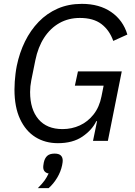

<svg xmlns="http://www.w3.org/2000/svg" viewBox="-20 -730 701 995"><path d="M462 0 483 -102H479Q457 -56 407 -22Q357 12 280 12Q214 12 163.5 -19.5Q113 -51 84 -113Q55 -175 55 -266Q55 -287 56.5 -307.5Q58 -328 60.5 -348.5Q63 -369 67 -389Q81 -457 109.5 -515Q138 -573 180.5 -617Q223 -661 279 -685.5Q335 -710 404 -710Q495 -710 556.5 -667.5Q618 -625 640 -551L567 -518Q547 -574 505.5 -605.5Q464 -637 394 -637Q335 -637 288 -610.5Q241 -584 209 -535Q177 -486 163 -417L142 -313Q139 -298 137.5 -283Q136 -268 136 -253Q136 -163 179.5 -112Q223 -61 304 -61Q352 -61 393.5 -80Q435 -99 465 -137Q495 -175 506 -231L517 -286H368L384 -360H611L539 0ZM263 66Q285 66 295 75.5Q305 85 305 102Q305 106 304.5 110.5Q304 115 302 126Q295 160 276 191.5Q257 223 232 245H176Q199 222 210.5 206Q222 190 232 169Q219 167 211.5 158.5Q204 150 204 136Q204 133 204.5 128Q205 123 207 112Q212 89 225 77.5Q238 66 263 66Z"/></svg>

Font: IBM Plex Sans
Style: Italic
Weight: 400
Italic angle: -11.31°
Designer: Mike Abbink, Paul van der Laan, Pieter van Rosmalen
Foundry: Bold Monday
Version: Version 3.201